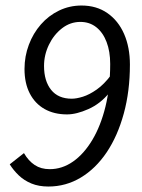

<svg xmlns="http://www.w3.org/2000/svg" viewBox="-20 -670 520 702"><path d="M156.8 12Q121.8 12 95 1Q68.3 -10 48.6 -28.8Q29 -47.6 15.6 -69.2L67.6 -110.2Q84.1 -81.7 107 -66.6Q129.8 -51.5 161.8 -51.5Q207.2 -51.5 246.9 -79.2Q286.7 -106.9 317.5 -158.3Q348.3 -209.8 365.6 -280.2Q382.9 -350.6 382.9 -436.2Q382.9 -482.1 369.6 -516.7Q356.4 -551.2 331.9 -570.6Q307.4 -589.9 273.9 -589.9Q236.8 -589.9 206.7 -566.5Q176.6 -543.1 158.8 -506.2Q141 -469.2 141 -428.8Q141 -373.9 166.9 -341.5Q192.8 -309.1 242.5 -309.1Q259.3 -309.1 283 -316.4Q306.6 -323.7 333.7 -342.7Q360.8 -361.8 386.3 -395.9L379.6 -330.7Q347 -290.6 303.3 -271.2Q259.5 -251.7 225.1 -251.7Q177.9 -251.7 142.8 -271.5Q107.8 -291.4 88.7 -328.7Q69.6 -366 69.6 -417.7Q69.6 -464.3 85.5 -506.4Q101.3 -548.5 129.5 -580.7Q157.6 -612.8 195.8 -631.3Q234 -649.8 278.1 -649.8Q332.9 -649.8 372.7 -622.1Q412.6 -594.3 433.8 -545.7Q455 -497 455 -433.7Q455 -336.7 432.6 -254.9Q410.2 -173 370.2 -113.3Q330.1 -53.7 275.5 -20.8Q220.9 12 156.8 12Z"/></svg>

Font: Source Sans 3 VF
Style: Italic
Weight: 200
Italic angle: -11°
Designer: Paul D. Hunt
Foundry: Adobe Systems Incorporated
Version: Version 3.042;hotconv 1.0.118;makeotfexe 2.5.65603